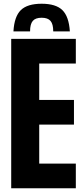

<svg xmlns="http://www.w3.org/2000/svg" viewBox="-20 -1008 448 1028"><path d="M203 -988Q279 -988 314 -953.8Q349 -919.5 354 -840H265Q265 -879 250.5 -896Q236 -913 203 -913Q170 -913 155.5 -896Q141 -879 141 -840H52Q56.5 -919.5 91.5 -953.8Q126.5 -988 203 -988ZM40 0V-800H386V-668H190V-473H376V-341H190V-132H386V0Z"/></svg>

Font: Big Shoulders Display Thin Black
Style: Regular
Weight: 900
Version: Version 2.002